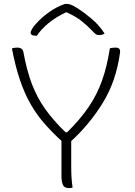

<svg xmlns="http://www.w3.org/2000/svg" viewBox="-20 -954 690 984"><path d="M352 7Q343 10 335 10Q308 10 301.5 -8.5Q295 -27 295 -50V-232Q247 -276 208 -320.5Q169 -365 138 -418.5Q107 -472 83 -542Q59 -612 41 -706Q53 -710 68 -710Q96 -710 100 -687Q117 -593 143.5 -523.5Q170 -454 211.5 -395.5Q253 -337 316 -276H324Q391 -342 434.5 -406Q478 -470 503.5 -542.5Q529 -615 543 -706Q548 -708 555.5 -709Q563 -710 572 -710Q587 -710 592 -703Q597 -696 595 -683Q575 -538 507.5 -428Q440 -318 345 -231V-100Q345 -72 346.5 -45.5Q348 -19 352 7ZM313 -934H322Q329 -934 340 -931Q351 -928 377 -912Q407 -893 447.5 -859.5Q488 -826 516 -782Q504 -774 487 -774Q478 -774 471.5 -778.5Q465 -783 452 -797Q427 -823 397.5 -846.5Q368 -870 321 -891H318Q264 -865 227 -834Q190 -803 169 -771H163Q148 -771 142.5 -775.5Q137 -780 137 -787Q137 -792 143.5 -804.5Q150 -817 166 -834Q195 -866 232.5 -892.5Q270 -919 313 -934Z"/></svg>

Font: Recursive Sn Csl St Lt
Style: Regular
Weight: 300
Version: Version 1.079;hotconv 1.0.112;makeotfexe 2.5.65598; ttfautoh